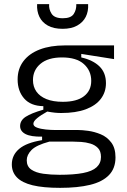

<svg xmlns="http://www.w3.org/2000/svg" viewBox="-20 -735 614 926"><path d="M270 171Q188 171 137 158.5Q86 146 61.5 120.5Q37 95 37 58Q37 13 72.5 -17Q108 -47 183 -59V-76Q129 -75 103 -88.5Q77 -102 77 -127Q77 -154 103.5 -171.5Q130 -189 189 -206V-223Q128 -224 96.5 -260Q65 -296 65 -352Q65 -403 93 -440Q121 -477 172 -496.5Q223 -516 293 -516H530V-450L372 -475V-458Q429 -445 460 -414.5Q491 -384 491 -334Q491 -291 466.5 -258.5Q442 -226 394 -208Q346 -190 275 -190Q260 -190 245 -191.5Q230 -193 208 -197Q177 -180 159 -165Q141 -150 141 -138Q141 -126 158.5 -119.5Q176 -113 200.5 -110.5Q225 -108 245 -108H356Q375 -108 405 -104Q435 -100 465.5 -87.5Q496 -75 516.5 -48Q537 -21 537 24Q537 77 505.5 109.5Q474 142 414.5 156.5Q355 171 270 171ZM267 108Q336 108 380.5 99.5Q425 91 446 71.5Q467 52 467 22Q467 -6 452.5 -21Q438 -36 416 -42.5Q394 -49 371.5 -50.5Q349 -52 332 -52H218Q155 -35 132 -11.5Q109 12 109 38Q109 68 131 83Q153 98 189 103Q225 108 267 108ZM283 -244Q350 -244 385 -271Q420 -298 420 -345Q420 -394 384.5 -426Q349 -458 279 -458Q212 -458 175.5 -427.5Q139 -397 139 -349Q139 -317 155.5 -293.5Q172 -270 204 -257Q236 -244 283 -244ZM159 -715H217Q215 -690 229 -668.5Q243 -647 283 -647Q322 -647 335.5 -667.5Q349 -688 348 -715H405Q407 -680 393.5 -653.5Q380 -627 352 -611.5Q324 -596 282 -596Q239 -596 211 -611.5Q183 -627 170 -654Q157 -681 159 -715Z"/></svg>

Font: Bricolage Grotesque Light
Style: Regular
Weight: 300
Designer: Mathieu Triay
Foundry: Atelier Triay
Version: Version 1.000;gftools[0.9.30]